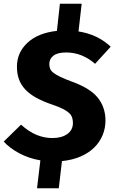

<svg xmlns="http://www.w3.org/2000/svg" viewBox="-35 -851 615 1032"><path d="M532 -205Q532 -162 516.5 -124.5Q501 -87 471.5 -58Q442 -29 398.5 -10Q355 9 298 15L281 161H164L182 11Q119 0 68 -27.5Q17 -55 -15 -90L78 -181Q120 -143 161.5 -126Q203 -109 247 -109Q296 -109 326.5 -130.5Q357 -152 357 -190Q357 -206 352.5 -219.5Q348 -233 336 -244Q324 -255 303.5 -265.5Q283 -276 251 -287Q197 -305 160 -325.5Q123 -346 100 -371Q77 -396 66.5 -426Q56 -456 56 -493Q56 -568 112.5 -621Q169 -674 271 -685L287 -831H404L387 -682Q490 -666 560 -600L476 -508Q443 -537 404 -553Q365 -569 320 -569Q275 -569 252.5 -552Q230 -535 230 -507Q230 -493 234.5 -481.5Q239 -470 252.5 -459.5Q266 -449 290 -437.5Q314 -426 352 -412Q449 -377 490 -326.5Q531 -276 532 -205Z"/></svg>

Font: Qjlgwqiwhsfqbnnlvksmvfsycuq
Style: Regular
Weight: 700
Italic angle: -8°
Designer: Carrois Corporate & Edenspiekermann
Foundry: Carrois Corporate GbR & Edenspiekermann AG
Version: Version 2.001